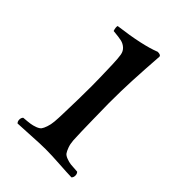

<svg xmlns="http://www.w3.org/2000/svg" viewBox="-140 -482 547 547"><g transform="rotate(45 133.5 -208.5)"><path d="M175.8 -108.9Q176.3 -86.9 177.2 -73.2Q178.2 -59.6 182.1 -49.1Q186 -38.6 189.7 -33.4Q193.4 -28.3 202.9 -24.7Q212.4 -21 221.2 -20Q230 -19 248 -18.1Q252.4 -13.7 252.4 -6.6Q252.4 0.5 248 4.9Q229 4.4 195.8 2.2Q162.6 0 140.1 0Q117.2 0 83 2.2Q48.8 4.4 30.8 4.9Q26.4 0.5 26.4 -6.6Q26.4 -13.7 30.8 -18.1Q48.8 -19.5 57.4 -20.8Q65.9 -22 75.7 -25.6Q85.4 -29.3 89.1 -34.2Q92.8 -39.1 96.4 -49.6Q100.1 -60.1 101.3 -73.5Q102.5 -86.9 103 -108.9Q105 -168.5 105 -220.7Q105 -247.6 103 -307.1Q102.1 -330.1 100.1 -341.8Q98.1 -353.5 90.1 -360.8Q82 -368.2 71.5 -370.6Q61 -373 38.1 -375Q34.2 -386.7 36.1 -393.1Q125 -404.3 168.9 -421.9Q182.1 -421.9 182.1 -415Q178.2 -361.3 175.8 -311.5Q173.8 -271 173.8 -219.7Q173.8 -202.1 174.8 -156.5Q175.8 -110.8 175.8 -108.9Z"/></g></svg>

Font: Linux Libertine Display G
Style: Regular
Weight: 400
Designer: Philipp H. Poll
Foundry: Philipp H. Poll
Version: Version 5.0.9